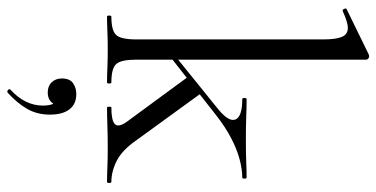

<svg xmlns="http://www.w3.org/2000/svg" viewBox="-275 -490 1041 531"><g transform="rotate(90 245.5 -224.5)"><path d="M26 0Q23 0 23 -6Q23 -12 26 -12Q65 -12 77 -25.5Q89 -39 89 -81V-598Q89 -633 82 -649.5Q75 -666 57 -666Q42 -666 11 -652Q7 -650 4.5 -656Q2 -662 6 -663L131 -724Q134 -725 136 -725Q139 -725 142 -722.5Q145 -720 145 -717V-81Q145 -39 157 -25.5Q169 -12 208 -12Q211 -12 211 -6Q211 0 208 0Q190 0 167 -1Q144 -2 117 -2Q91 -2 67 -1Q43 0 26 0ZM277 0Q275 0 275 -6Q275 -12 277 -12Q313 -12 323 -21.5Q333 -31 318 -53L191 -226L238 -260L368 -81Q395 -42 424.5 -27Q454 -12 483 -12Q486 -12 486 -6Q486 0 483 0Q465 0 442 -1Q419 -2 392 -2Q354 -2 327 -1Q300 0 277 0ZM127 -167 123 -179 279 -305Q318 -336 310.5 -355Q303 -374 254 -374Q251 -374 251 -380Q251 -386 254 -386Q278 -386 302.5 -385Q327 -384 368 -384Q406 -384 428.5 -385Q451 -386 471 -386Q474 -386 474 -380Q474 -374 471 -374Q448 -374 420 -366.5Q392 -359 361.5 -343Q331 -327 299 -302ZM236 275Q232 277 228.5 273.5Q225 270 228 267Q250 247 261 224.5Q272 202 272 178Q272 156 266 147.5Q260 139 251 135L269 129Q271 146 261.5 155Q252 164 236 164Q218 164 207.5 153Q197 142 197 125Q197 103 210 94Q223 85 240 85Q268 85 282.5 104Q297 123 297 158Q297 194 280.5 222Q264 250 236 275Z"/></g></svg>

Font: Cormorant Garamond Light
Style: Regular
Weight: 400
Version: Version 4.001